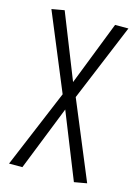

<svg xmlns="http://www.w3.org/2000/svg" viewBox="-110 -577 600 834"><g transform="rotate(15 190.0 -159.5)"><path d="M14 191 161 -160 18 -505 75 -515 191 -223 303 -510H363L219 -163L364 186L307 196L189 -99L74 191Z"/></g></svg>

Font: Radio Canada Condensed Light
Style: Regular
Weight: 300
Width: 3
Designer: Charles Daoud, Etienne Aubert Bonn, Alexandre Saumier Demers, Jacques Le Bailly
Foundry: Radio-Canada
Version: Version 2.104; ttfautohint (v1.8.4.7-5d5b);gftools[0.9.28.de